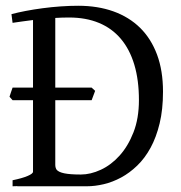

<svg xmlns="http://www.w3.org/2000/svg" viewBox="-20 -650 633 670"><path d="M299.8 -300.3H172.9V-75.2Q172.9 -64.5 177.7 -57.6Q184.6 -49.3 204.3 -45.2Q224.1 -41 262.2 -41Q295.9 -41 331.8 -57.6Q367.7 -74.2 397.2 -106.9Q426.8 -139.6 445.8 -188.2Q464.8 -236.8 464.8 -300.8Q464.8 -370.6 448.7 -424.3Q432.6 -478 401.6 -514.6Q370.6 -551.3 325.2 -570.1Q279.8 -588.9 221.2 -588.9Q196.3 -588.9 172.9 -587.4V-344.2H299.8L312 -333ZM548.8 -330.1Q548.8 -268.1 537.1 -219.5Q525.4 -170.9 505.4 -134.3Q485.4 -97.7 458.7 -72Q432.1 -46.4 402.6 -30.5Q373 -14.6 342.3 -7.3Q311.5 0 283.2 0H40L41 -0.5L23.9 0V-21Q57.1 -27.8 76.2 -35.9Q95.2 -43.9 95.2 -50.8V-300.3H23.9L13.2 -312.5Q15.6 -319.8 18.3 -328.1Q21 -336.4 23.9 -344.2H95.2V-580.1Q75.7 -577.6 57.9 -575.2Q40 -572.8 23.9 -570.3L20 -600.6Q41.5 -606.4 69.6 -611.8Q97.7 -617.2 128.9 -621.3Q160.2 -625.5 192.1 -627.7Q224.1 -629.9 252.9 -629.9Q320.8 -629.9 375.5 -610.4Q430.2 -590.8 468.8 -553Q507.3 -515.1 528.1 -459.2Q548.8 -403.3 548.8 -330.1Z"/></svg>

Font: Akkhara
Style: Regular
Weight: 400
Designer: J. Victor Gaultney
Version: Version 1.00 June 13, 2006, initial release